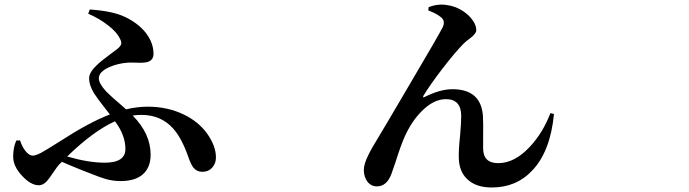

<svg xmlns="http://www.w3.org/2000/svg" viewBox="-20 -789 3040 847"><path d="M151.4 28.3Q116.2 28.3 78.1 -12.7Q38.1 -54.7 38.1 -97.7Q38.1 -138.7 51.8 -168.9L68.4 -169.9Q78.1 -139.6 93.8 -121.1Q109.4 -102.5 124 -102.5Q136.7 -102.5 160.2 -114.3Q183.6 -127 245.1 -166Q373 -249 464.8 -284.2Q459 -292 446.3 -307.6Q408.2 -356.4 394.5 -377.9Q373 -414.1 373 -443.4Q373 -468.8 405.3 -500Q423.8 -518.6 467.8 -550.8Q490.2 -567.4 499 -574.2Q511.7 -585 514.6 -594.7Q516.6 -602.5 510.7 -615.2Q496.1 -647.5 456.1 -677.7Q418.9 -707 369.1 -728.5L376 -747.1Q478.5 -740.2 532.2 -713.9Q587.9 -687.5 622.1 -645.5Q657.2 -600.6 657.2 -551.8Q657.2 -523.4 630.9 -515.6Q615.2 -510.7 575.2 -512.7Q554.7 -512.7 544.9 -512.7Q501 -509.8 462.9 -493.2Q416 -472.7 416 -443.4Q416 -420.9 448.2 -385.7Q467.8 -365.2 517.6 -323.2Q530.3 -312.5 536.1 -306.6Q585 -318.4 631.8 -318.4Q719.7 -318.4 792 -283.2Q855.5 -252 892.6 -201.2Q932.6 -145.5 932.6 -94.7Q932.6 -69.3 918 -51.8Q901.4 -31.2 872.1 -31.2Q847.7 -31.2 833 -49.8Q821.3 -64.5 808.6 -102.5Q780.3 -181.6 744.1 -221.7Q690.4 -282.2 603.5 -282.2Q585 -282.2 565.4 -279.3Q644.5 -199.2 644.5 -106.4Q644.5 -50.8 610.8 -20.5Q577.1 9.8 511.7 9.8Q479.5 9.8 447.3 1Q425.8 -4.9 377 -24.4Q367.2 -28.3 346.7 -36.1Q286.1 -60.5 252.9 -75.2L243.2 -65.4Q232.4 -54.7 213.9 -26.4Q195.3 1 185.5 11.7Q168.9 28.3 151.4 28.3ZM442.4 -71.3Q533.2 -71.3 533.2 -131.8Q533.2 -192.4 487.3 -253.9Q391.6 -210.9 276.4 -98.6Q370.1 -71.3 442.4 -71.3Z M2149.4 38.1Q2080.1 38.1 2042 2Q2004.9 -32.2 2003.9 -93.8Q2002.9 -128.9 2009.8 -192.4Q2014.6 -248 2014.6 -277.3Q2014.6 -351.6 1947.3 -351.6Q1892.6 -351.6 1839.8 -297.9Q1794.9 -252.9 1764.6 -184.6Q1748 -147.5 1724.6 -73.2Q1712.9 -38.1 1707 -22.5Q1686.5 33.2 1642.6 33.2Q1616.2 33.2 1599.6 10.7Q1585 -10.7 1585 -39.1Q1585 -65.4 1605.5 -106.4Q1618.2 -132.8 1655.3 -193.4Q1678.7 -232.4 1691.4 -253.9Q1713.9 -293 1782.2 -408.2Q1914.1 -631.8 1932.6 -668Q1945.3 -695.3 1927.7 -710.9Q1908.2 -728.5 1869.1 -743.2L1871.1 -757.8Q1913.1 -773.4 1952.1 -766.6Q2005.9 -758.8 2045.9 -721.7Q2081.1 -687.5 2081.1 -655.3Q2081.1 -640.6 2052.7 -619.1Q2032.2 -604.5 2022.5 -593.8Q1985.4 -555.7 1931.6 -485.8Q1877.9 -416 1847.7 -366.2Q1845.7 -361.3 1847.2 -359.9Q1848.6 -358.4 1853.5 -361.3Q1921.9 -395.5 1975.6 -395.5Q2101.6 -395.5 2110.4 -278.3Q2112.3 -246.1 2111.3 -180.7Q2111.3 -150.4 2111.3 -134.8Q2111.3 -69.3 2177.7 -69.3Q2250 -69.3 2316.4 -140.6Q2374 -201.2 2408.2 -290L2423.8 -286.1Q2408.2 -122.1 2329.1 -38.1Q2258.8 38.1 2149.4 38.1Z"/></svg>

Font: Bpmf GenYo Min B
Style: B
Weight: 700
Foundry: But Ko
Version: Version 1.320